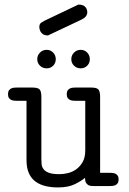

<svg xmlns="http://www.w3.org/2000/svg" viewBox="-20 -814 565 840"><path d="M499 -29Q499 -18 494.5 -12Q490 -6 484 -3.5Q478 -1 471 -0.5Q464 0 459 0H393Q387 0 379.5 -0.5Q372 -1 366 -4.5Q360 -8 356 -15Q352 -22 352 -36Q337 -23 308 -8.5Q279 6 233 6Q204 6 179 0Q154 -6 135.5 -19.5Q117 -33 106.5 -56Q96 -79 96 -114V-373H55Q50 -373 43 -373.5Q36 -374 30 -376.5Q24 -379 19.5 -385Q15 -391 15 -402Q15 -413 19.5 -419Q24 -425 30 -427.5Q36 -430 43 -430.5Q50 -431 55 -431H121Q147 -431 154 -422Q161 -413 161 -390V-119Q161 -107 162 -95.5Q163 -84 170.5 -74Q178 -64 194 -58Q210 -52 240 -52Q257 -52 276.5 -56.5Q296 -61 313 -73Q330 -85 341.5 -105Q353 -125 353 -156V-373H312Q307 -373 300 -373.5Q293 -374 287 -376.5Q281 -379 276.5 -385Q272 -391 272 -402Q272 -413 276.5 -419Q281 -425 287 -427.5Q293 -430 300 -430.5Q307 -431 312 -431H378Q404 -431 411 -422Q418 -413 418 -390V-58H459Q464 -58 471 -57.5Q478 -57 484 -54.5Q490 -52 494.5 -46Q499 -40 499 -29ZM224 -555Q224 -538 212.5 -526.5Q201 -515 184 -515Q167 -515 155 -526.5Q143 -538 143 -555Q143 -572 155 -584Q167 -596 184 -596Q201 -596 212.5 -584Q224 -572 224 -555ZM373 -555Q373 -538 361.5 -526.5Q350 -515 333 -515Q316 -515 304 -526.5Q292 -538 292 -555Q292 -572 304 -584Q316 -596 333 -596Q350 -596 361.5 -584Q373 -572 373 -555ZM362 -761Q362 -740 336 -728L190 -659Q176 -659 168.5 -664Q161 -669 157.5 -675.5Q154 -682 153 -688Q152 -694 152 -695Q152 -709 160 -714.5Q168 -720 174 -723L323 -794Q336 -794 343.5 -790.5Q351 -787 355 -781.5Q359 -776 360.5 -770.5Q362 -765 362 -761Z"/></svg>

Font: CMU Typewriter Custom
Style: Regular
Weight: 500
Monospace: yes
Version: Version 0.7.0